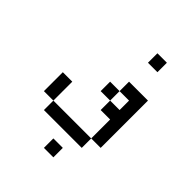

<svg xmlns="http://www.w3.org/2000/svg" viewBox="-198 -854 897 897"><g transform="rotate(45 250.0 -406.0)"><path d="M312.5 -62.5V-125H250V-62.5ZM375 -687.5V-750H312.5V-687.5ZM125 -250V-187.5H375V-250ZM125 -250Q125 -250 125 -375H62.5Q62.5 -375 62.5 -250ZM375 -250H437.5V-562.5H312.5V-500H250V-437.5H312.5V-375H375Q375 -375 375 -250ZM312.5 -437.5V-500H375V-437.5Z"/></g></svg>

Font: BFUnifontExMono
Style: Regular
Weight: 500
Version: Version 15.0.06